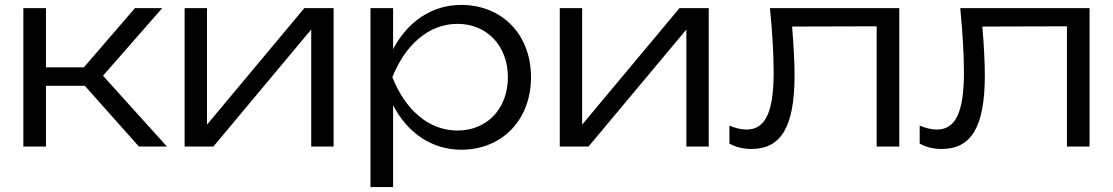

<svg xmlns="http://www.w3.org/2000/svg" viewBox="-20 -596 4526 781"><path d="M167 0V-247H325L545 0H659L399 -288L640 -563H529L321 -322H167V-563H75V0Z M848 0 1246 -476V0H1337V-563H1218L822 -89V-563H731V0Z M1487 165H1579V-168C1637 -56 1736 13 1856 13C2021 13 2140 -107 2140 -282C2140 -457 2021 -576 1856 -576C1736 -576 1637 -507 1579 -396V-563H1487ZM2046 -282C2046 -153 1960 -65 1841 -65C1721 -65 1627 -153 1576 -282C1627 -410 1721 -499 1841 -499C1960 -499 2046 -410 2046 -282Z M2374 0 2772 -476V0H2863V-563H2744L2348 -89V-563H2257V0Z M3112 -563C3122 -462 3127 -371 3127 -303C3127 -138 3093 -69 3016 -69C2995 -69 2971 -75 2947 -85V-12C2974 3 3004 10 3036 10C3158 10 3212 -81 3212 -290C3212 -344 3208 -415 3202 -488L3546 -489V0H3638V-563Z M3886 -563C3896 -462 3901 -371 3901 -303C3901 -138 3867 -69 3790 -69C3769 -69 3745 -75 3721 -85V-12C3748 3 3778 10 3810 10C3932 10 3986 -81 3986 -290C3986 -344 3982 -415 3976 -488L4320 -489V0H4412V-563Z"/></svg>

Font: Bounded Light
Style: Regular
Weight: 300
Designer: Vlad Churkin
Version: Version 3.0